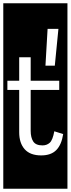

<svg xmlns="http://www.w3.org/2000/svg" viewBox="-32 -937 431 1170"><path d="M324 -761H258L245 -537H302ZM299 -137Q289 -83 271 -67Q253 -51 227 -51Q186 -51 170.5 -75Q155 -99 155 -140V-389H329V-445H155V-588H85V-445H13V-389H85V-131Q85 -65 118.5 -27.5Q152 10 219 10Q279 10 311 -22.5Q343 -55 353 -120ZM-12 -917H379V213H-12Z"/></svg>

Font: Zilla Slab Regular Highlight
Style: Regular
Weight: 410
Designer: Typotheque Type Foundry
Foundry: Typotheque type foundry
Version: Version 1.0; 2017